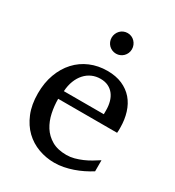

<svg xmlns="http://www.w3.org/2000/svg" viewBox="-172 -800 834 915"><g transform="rotate(30 245.0 -343.0)"><path d="M456.1 -49.8Q435.1 -36.6 412.4 -25.4Q389.6 -14.2 365.5 -5.9Q341.3 2.4 316.4 7.3Q291.5 12.2 266.1 12.2Q220.7 12.2 178.7 -3.2Q136.7 -18.6 104.7 -49.3Q72.8 -80.1 53.5 -126.7Q34.2 -173.3 34.2 -235.8Q34.2 -294.4 51.8 -342Q69.3 -389.6 100.6 -423.6Q131.8 -457.5 174.8 -475.8Q217.8 -494.1 269 -494.1Q315.4 -494.1 350.6 -478.8Q385.7 -463.4 409.2 -436.3Q432.6 -409.2 444.3 -371.3Q456.1 -333.5 456.1 -289.1V-275.9Q456.1 -268.1 455.1 -261.2H130.9Q130.9 -223.1 138.9 -185.1Q147 -147 166 -116.7Q185.1 -86.4 217.3 -67.6Q249.5 -48.8 297.9 -48.8Q319.3 -48.8 340.3 -54.4Q361.3 -60.1 381.6 -68.8Q401.9 -77.6 420.4 -88.6Q439 -99.6 456.1 -110.8ZM356 -328.1Q356 -353 350.1 -374.3Q344.2 -395.5 332.3 -411.1Q320.3 -426.8 302 -435.8Q283.7 -444.8 258.8 -444.8Q233.9 -444.8 212.4 -435.3Q190.9 -425.8 174.6 -407.7Q158.2 -389.6 148.2 -364Q138.2 -338.4 136.2 -306.2H356ZM317.4 -641.1Q317.4 -629.4 313 -619.1Q308.6 -608.9 301 -601.3Q293.5 -593.8 283.4 -589.4Q273.4 -585 261.7 -585Q250 -585 239.7 -589.4Q229.5 -593.8 221.9 -601.3Q214.4 -608.9 210 -619.1Q205.6 -629.4 205.6 -641.1Q205.6 -652.8 210 -663.3Q214.4 -673.8 221.9 -681.6Q229.5 -689.5 239.7 -693.8Q250 -698.2 261.7 -698.2Q273.4 -698.2 283.4 -693.8Q293.5 -689.5 301 -681.6Q308.6 -673.8 313 -663.3Q317.4 -652.8 317.4 -641.1Z"/></g></svg>

Font: Charis SIL Afr
Style: Regular
Weight: 400
Foundry: SIL International
Version: Version 5.000